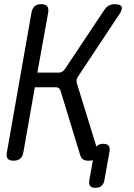

<svg xmlns="http://www.w3.org/2000/svg" viewBox="-20 -760 640 920"><path d="M45 10Q25 10 17 0.5Q9 -9 13 -30L131 -700Q135 -721 146.5 -730.5Q158 -740 177 -740Q197 -740 205.5 -730.5Q214 -721 211 -700L159 -412H261Q270 -412 277.5 -416Q285 -420 291 -429L481 -714Q490 -727 502 -733.5Q514 -740 528 -740Q558 -740 563 -727Q568 -714 550 -689L355 -395Q349 -387 347.5 -378.5Q346 -370 348 -362L442 -57Q444 -60 446 -62Q457 -71 475 -71Q493 -71 500.5 -62Q508 -53 505 -35L480 104Q477 122 466 131Q455 140 437 140Q419 140 412 131Q405 122 408 104L425 8Q415 10 402 10Q387 10 377.5 3.5Q368 -3 364 -18L270 -325Q267 -334 261 -338Q255 -342 246 -342H147L92 -30Q88 -9 76.5 0.5Q65 10 45 10Z"/></svg>

Font: Maple Mono NL Light
Style: Italic
Weight: 300
Italic angle: -10°
Monospace: yes
Designer: subframe7536
Version: Version 7.000